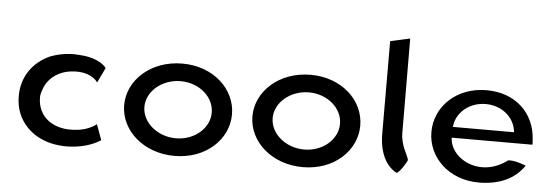

<svg xmlns="http://www.w3.org/2000/svg" viewBox="-48 -864 2921 1011"><g transform="rotate(5 1412.5 -359.0)"><path d="M168 -242C168 -254 170 -265 175 -277C190 -333 239 -381 314 -392C383 -402 436 -382 461 -347L499 -426C482 -450 434 -480 354 -483H352C337 -485 323 -485 308 -484C270 -482 234 -474 201 -461C116 -423 56 -345 56 -241C56 -207 61 -177 73 -148C107 -65 190 -4 308 2C322 3 334 3 348 2C432 -2 485 -30 509 -46L479 -128L477 -126C456 -111 422 -93 375 -89C253 -75 168 -139 168 -242Z M720 -241C720 -324 802 -392 899 -392C997 -392 1076 -324 1076 -241C1076 -158 997 -90 899 -90C802 -90 720 -158 720 -241ZM613 -241C613 -109 734 3 900 3C1066 3 1183 -109 1183 -241C1183 -373 1066 -485 900 -485C734 -485 613 -373 613 -241Z M1398 -241C1398 -324 1480 -392 1577 -392C1675 -392 1754 -324 1754 -241C1754 -158 1675 -90 1577 -90C1480 -90 1398 -158 1398 -241ZM1291 -241C1291 -109 1412 3 1578 3C1744 3 1861 -109 1861 -241C1861 -373 1744 -485 1578 -485C1412 -485 1291 -373 1291 -241Z M2073 -10C2089 -15 2121 -66 2127 -82C2121 -112 2085 -154 2085 -224L2083 -721L1979 -698L1980 -210C1980 -112 2014 -41 2073 -10Z M2347 -209 2346 -220H2773C2773 -229 2773 -236 2772 -245C2764 -389 2659 -485 2508 -485C2350 -485 2237 -376 2237 -241C2237 -107 2350 3 2508 3C2615 3 2698 -34 2747 -107C2724 -116 2684 -130 2653 -127C2609 -93 2558 -77 2510 -79C2424 -83 2356 -140 2347 -209ZM2669 -289 2671 -277H2347L2349 -288C2359 -354 2423 -412 2510 -412C2593 -412 2657 -359 2669 -289Z"/></g></svg>

Font: Bluebird
Style: LiExt
Weight: 300
Designer: Jasper
Foundry: Cannot Into Space Fonts
Version: Version 0.98